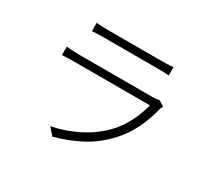

<svg xmlns="http://www.w3.org/2000/svg" viewBox="-152 -960 1304 1219"><g transform="rotate(30 500.0 -350.5)"><path d="M318 -730H716Q767 -730 798 -734V-673Q764 -676 714 -676H318Q274 -676 235 -673V-734Q268 -730 318 -730ZM855 -459Q836 -379 799.5 -304Q763 -229 710 -172Q636 -91 547.5 -43.5Q459 4 352 33L308 -18Q413 -39 504.5 -87Q596 -135 662 -205Q708 -254 741 -319.5Q774 -385 789 -449H235Q197 -449 146 -446V-508Q203 -503 235 -503H777Q809 -503 824 -509L866 -484Q857 -466 855 -459Z"/></g></svg>

Font: 寒蝉端黑体 Light
Style: Regular
Weight: 300
Designer: ChillDuanSans {Warren2060}; 
Source Han Sans {Ryoko NISHIZUKA 西塚涼子 (kana, bopomofo & ideographs); Paul D. Hunt (Latin, G
Foundry: ChillType&Adobe
Version: Version 1.300;Glyphs 3.3 (3306)